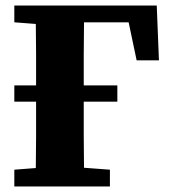

<svg xmlns="http://www.w3.org/2000/svg" viewBox="-20 -677 622 697"><path d="M32 -596V-657H549L557 -458H476L447 -596H285Q284 -536 284 -477Q284 -418 284 -367H406V-308H284V-294Q284 -241 284 -184Q284 -127 285 -68L379 -61V0H32V-61L110 -67Q111 -126 111 -183Q111 -240 111 -293V-308H32V-367H111Q111 -426 111 -481Q111 -536 110 -590Z"/></svg>

Font: Source Serif 4 SmText
Style: Bold
Weight: 700
Designer: Frank Grießhammer
Foundry: Adobe
Version: Version 4.005;hotconv 1.1.0;makeotfexe 2.6.0